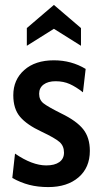

<svg xmlns="http://www.w3.org/2000/svg" viewBox="-20 -750 406 780"><path d="M30 -27 41 -126Q111 -78 168 -78Q202 -78 221 -91.5Q240 -105 240 -130Q240 -157 222 -173Q204 -189 149 -215Q89 -243 61.5 -275.5Q34 -308 34 -363Q34 -426 78.5 -465.5Q123 -505 199 -505Q270 -505 328 -470L317 -375Q289 -397 263.5 -408.5Q238 -420 206 -420Q175 -420 157 -406.5Q139 -393 139 -369Q139 -344 157 -330Q175 -316 229 -289Q291 -259 318 -225Q345 -191 345 -137Q345 -69 299 -29.5Q253 10 176 10Q134 10 99 1Q64 -8 30 -27ZM89 -636 199 -730 309 -636V-564L199 -633L89 -564Z"/></svg>

Font: Cabin Condensed SemiBold
Style: Regular
Weight: 600
Width: 3
Designer: Pablo Impallari
Foundry: Pablo Impallari. http://www.impallari.com Igino Marini. http://www.ikern.com
Version: Version 2.200